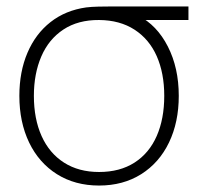

<svg xmlns="http://www.w3.org/2000/svg" viewBox="-20 -560 624 595"><path d="M40 -263Q40 -337.5 65 -396.2Q90 -455 136.5 -491.5Q183 -528 247 -537Q263 -539 285.2 -539.5Q307.5 -540 327 -540H564V-498H386L408 -512Q466.5 -482 500.2 -415.8Q534 -349.5 534 -263Q534 -181.5 503.8 -118.5Q473.5 -55.5 417.5 -20.2Q361.5 15 287 15Q212.5 15 156.5 -20.2Q100.5 -55.5 70.2 -118.5Q40 -181.5 40 -263ZM489 -263Q489 -333 465.8 -385.8Q442.5 -438.5 397 -468Q351.5 -497.5 287 -498Q222 -498.5 176.5 -468.5Q131 -438.5 108 -385Q85 -331.5 85 -263Q85 -191.5 109 -138.2Q133 -85 178.5 -56Q224 -27 287 -27Q351.5 -27 397 -56.2Q442.5 -85.5 465.8 -138.8Q489 -192 489 -263Z"/></svg>

Font: Tap Sans
Style: Regular
Weight: 400
Designer: Tap Payments
Foundry: Tap Payments
Version: Version 1.001;Glyphs 3.1.2 (3151)